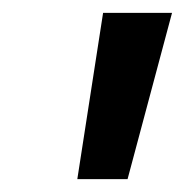

<svg xmlns="http://www.w3.org/2000/svg" viewBox="-20 -734 287 298"><path d="M100 -456H178L247 -714H140Z"/></svg>

Font: Noto Sans UI Condensed Medium
Style: Italic
Weight: 500
Width: 3
Italic angle: -12°
Designer: Monotype Design Team
Foundry: Monotype Imaging Inc.
Version: Version 1.901